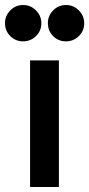

<svg xmlns="http://www.w3.org/2000/svg" viewBox="-57 -746 356 766"><path d="M63 0V-505H178V0ZM206 -581Q176 -581 155 -602Q134 -623 134 -654Q134 -683 155 -704.5Q176 -726 207 -726Q236 -726 257.5 -704.5Q279 -683 279 -653Q279 -623 257.5 -602Q236 -581 206 -581ZM35 -581Q5 -581 -16 -602Q-37 -623 -37 -654Q-37 -683 -16 -704.5Q5 -726 36 -726Q65 -726 86.5 -704.5Q108 -683 108 -653Q108 -623 86.5 -602Q65 -581 35 -581Z"/></svg>

Font: Fustat
Style: Bold
Weight: 700
Designer: Mohamed Gaber, Khaled Hosny, Laura Garcia Mut
Foundry: Kief Type Foundry, Alif Type Foundry, Hard Type Foundry
Version: Version 1.007